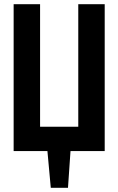

<svg xmlns="http://www.w3.org/2000/svg" viewBox="-20 -720 564 915"><path d="M45 0V-700H171V-116H353V-700H479V0H316L304 175H222L206 0Z"/></svg>

Font: PT Sans Narrow
Style: Bold
Weight: 700
Width: 3
Designer: A.Korolkova, O.Umpeleva, V.Yefimov
Foundry: ParaType Ltd
Version: Version 2.003W OFL